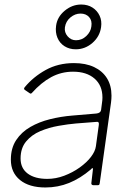

<svg xmlns="http://www.w3.org/2000/svg" viewBox="-20 -819 578 849"><path d="M382 -70Q335 -30 285.5 -10Q236 10 181 10Q109 10 68.5 -23Q28 -56 28 -113Q28 -164 51.5 -199.5Q75 -235 114 -257.5Q153 -280 201.5 -292Q250 -304 300 -308L406 -317Q425 -319 427 -333L431 -364Q432 -370 432.5 -376Q433 -382 433 -388Q433 -441 398 -471.5Q363 -502 303 -502Q251 -502 206.5 -478Q162 -454 121 -408Q118 -405 116 -405Q114 -405 111 -407L89 -422Q87 -424 86.5 -426.5Q86 -429 89 -433Q127 -479 182 -509.5Q237 -540 307 -540Q359 -540 396 -522.5Q433 -505 453 -473Q473 -441 473 -396Q473 -389 472.5 -381.5Q472 -374 471 -366L421 -9Q420 -3 418 -1.5Q416 0 411 0H393Q389 0 386 -2.5Q383 -5 384 -10L391 -71Q391 -81 382 -70ZM417 -267Q418 -275 415.5 -278Q413 -281 406 -280L316 -273Q281 -270 238.5 -262.5Q196 -255 158 -239Q120 -223 95.5 -193.5Q71 -164 71 -118Q71 -75 102.5 -51.5Q134 -28 189 -28Q227 -28 264 -42Q301 -56 332 -78Q364 -101 382.5 -125.5Q401 -150 404 -172ZM427 -699Q421 -657 388.5 -629Q356 -601 315 -601Q287 -601 265.5 -614.5Q244 -628 234 -652Q224 -676 228 -705Q233 -744 266 -771.5Q299 -799 339 -799Q368 -799 389 -785.5Q410 -772 420.5 -749.5Q431 -727 427 -699ZM384 -702Q388 -728 374 -743.5Q360 -759 336 -759Q312 -759 291.5 -742Q271 -725 267 -698Q264 -676 279 -658.5Q294 -641 316 -641Q342 -641 361.5 -659.5Q381 -678 384 -702Z"/></svg>

Font: Libre Franklin Thin
Style: Italic
Weight: 100
Italic angle: -8°
Designer: Pablo Impallari, Rodrigo Fuenzalida, Nhung Nguyen
Foundry: Impallari Type
Version: Version 3.000